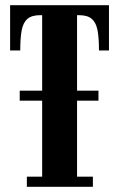

<svg xmlns="http://www.w3.org/2000/svg" viewBox="-20 -720 459 740"><path d="M56 -332V-370.5H359.5V-332ZM83.5 0V-39H142.5V-661.5H134.5Q102 -661.5 85.5 -647Q69 -632.5 63.5 -602.8Q58 -573 58 -525.5H19V-700H400V-525.5H361.5Q361.5 -573 356 -602.8Q350.5 -632.5 334 -647Q317.5 -661.5 285 -661.5H277V-39H338V0Z"/></svg>

Font: Imbue Thin 10pt ExtraBold
Style: Regular
Weight: 800
Version: Version 1.102